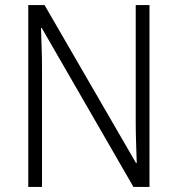

<svg xmlns="http://www.w3.org/2000/svg" viewBox="-20 -734 698 754"><path d="M567 0H504L144 -624H141Q142 -587 143.5 -548Q145 -509 145 -466V0H91V-714H155L514 -94H517Q516 -128 514.5 -171.5Q513 -215 513 -251V-714H567Z"/></svg>

Font: Noto Sans Arabic UI SmCn Lt
Style: Regular
Weight: 300
Width: 4
Designer: Monotype Design Team, Nadine Chahine and Nizar Qandah
Foundry: Monotype Imaging Inc.
Version: Version 2.010; ttfautohint (v1.8.4.7-5d5b)